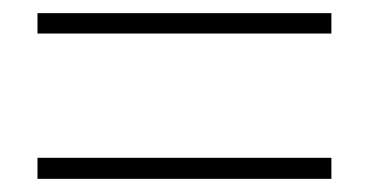

<svg xmlns="http://www.w3.org/2000/svg" viewBox="-20 -509 561 292"><path d="M37 -458H484V-489H37ZM37 -237H484V-269H37Z"/></svg>

Font: Harano Aji Gothic TW ExtraLight
Style: Regular
Weight: 250
Foundry: Masamichi Hosoda
Version: HaranoAjiGothicTW-ExtraLight version 20230610;ttx 4.39.4